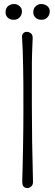

<svg xmlns="http://www.w3.org/2000/svg" viewBox="-20 -957 280 977"><path d="M147.9 -32.2Q148.4 -16.6 138.9 -8.3Q129.4 0 118.9 0Q108.4 0 100.3 -7.3Q92.3 -14.6 93.3 -40Q94.2 -65.4 95.2 -110.4Q96.2 -155.3 97.2 -206.1Q99.1 -306.6 99.1 -393.8Q99.1 -481 98.9 -529.5Q98.6 -578.1 97.7 -619.1Q96.2 -710 92.3 -764.2Q90.8 -779.8 97.9 -787.4Q105 -794.9 116.2 -794.9Q127.4 -794.9 137.2 -787.4Q147 -779.8 146.2 -761.7Q145.5 -743.7 144.8 -726.1Q144 -708.5 143.3 -688Q142.6 -667.5 142.3 -640.9Q142.1 -614.3 142.1 -426.8Q142.1 -239.3 147.9 -32.2ZM217.3 -865.2Q206.1 -856.4 193.6 -856.4Q181.2 -856.4 174.3 -858.9Q167.5 -861.3 162.1 -866.2Q149.4 -877.9 149.4 -892.1Q149.4 -906.2 153.1 -913.8Q156.7 -921.4 163.1 -926.3Q175.8 -936.5 187.5 -936.5Q199.2 -936.5 206.8 -933.8Q214.4 -931.2 220.5 -926.3Q226.6 -921.4 230.2 -913.8Q233.9 -906.2 233.2 -895.8Q232.4 -885.3 228 -877.7Q223.6 -870.1 217.3 -865.2ZM76.2 -865.2Q64 -856.4 52 -856.4Q40 -856.4 33 -858.9Q25.9 -861.3 20.5 -866.2Q8.3 -877.9 8.3 -892.1Q8.3 -906.2 12 -913.8Q15.6 -921.4 21.5 -926.3Q34.7 -936.5 50.3 -936.5Q65.9 -936.5 75.7 -929Q85.4 -921.4 88.9 -913.8Q92.3 -906.2 91.6 -895.8Q90.8 -885.3 86.7 -877.7Q82.5 -870.1 76.2 -865.2Z"/></svg>

Font: Pompiere
Style: Regular
Weight: 400
Designer: Karolina Lach
Foundry: Sorkin Type Co.
Version: Version 1.002